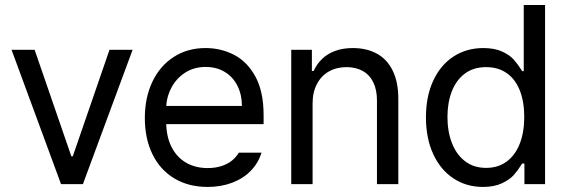

<svg xmlns="http://www.w3.org/2000/svg" viewBox="-20 -727 2250 758"><path d="M307.3 0H221L25.6 -530.4H116.7L261.7 -109.8H267.3L412.3 -530.4H503.5Z M551.8 -261Q551.8 -341.9 581.8 -404.7Q611.9 -467.5 666.3 -502.4Q720.6 -537.3 791.4 -537.3Q851.9 -537.3 903.8 -510.7Q955.8 -484.1 988.3 -424.7Q1020.7 -365.3 1020.7 -272.1V-236.9H609.8V-308.7H935.1Q935.1 -352.9 917.5 -388.1Q899.9 -423.3 867.4 -443Q834.9 -462.7 792.1 -462.7Q745.5 -462.7 710.1 -439.6Q674.7 -416.4 655.4 -378.3Q636 -340.1 636 -296.3V-247.9Q636 -189.6 656.4 -148.3Q676.8 -107 713.7 -85.3Q750.7 -63.5 799.7 -63.5Q830.1 -63.5 854.6 -71.5Q879.1 -79.4 895.9 -93.2Q912.6 -107 922.7 -124.3H1012.4Q1000 -83.9 970.6 -53.3Q941.3 -22.8 897.3 -5.9Q853.2 11 799.7 11Q724.1 11 668 -22.8Q611.9 -56.6 581.8 -118.3Q551.8 -179.9 551.8 -261Z M1214.1 0H1129.8V-530.4H1211.3V-446.8H1218.2Q1231 -474.8 1252.2 -495Q1273.5 -515.2 1303.7 -526.2Q1333.9 -537.3 1372.9 -537.3Q1427.5 -537.3 1467.9 -515.2Q1508.3 -493.1 1530.4 -448Q1552.5 -403 1552.5 -337V0H1468.2V-330.8Q1468.2 -371.5 1454.1 -401.2Q1439.9 -430.9 1412.6 -446.5Q1385.4 -462 1348.1 -462Q1309 -462 1278.8 -445.1Q1248.6 -428.2 1231.4 -395.7Q1214.1 -363.3 1214.1 -318.4Z M1661.6 -263.8Q1661.6 -346.3 1690.3 -408.3Q1718.9 -470.3 1770.4 -503.8Q1821.8 -537.3 1888.1 -537.3Q1932.3 -537.3 1962.4 -523.5Q1992.4 -509.7 2007.9 -492.1Q2023.5 -474.4 2038 -451.7Q2039 -449.9 2039.7 -448.9Q2040.4 -447.9 2041.4 -446.1H2047.7V-707.2H2131.9V0H2050.4V-81.5H2041.4Q2040.1 -78.7 2038.7 -77.3Q2024.2 -53.9 2008.3 -35.9Q1992.4 -18 1961.8 -3.5Q1931.3 11 1886.7 11Q1821.1 11 1770 -22.8Q1718.9 -56.6 1690.3 -118.8Q1661.6 -180.9 1661.6 -263.8ZM2049.7 -265.2Q2049.7 -324.6 2032.5 -369.1Q2015.2 -413.7 1981.2 -437.8Q1947.2 -462 1899.2 -462Q1849.4 -462 1815.3 -436.5Q1781.1 -410.9 1763.8 -366.4Q1746.5 -321.8 1746.5 -265.2Q1746.5 -207.9 1764.2 -162.3Q1781.8 -116.7 1816 -90.5Q1850.1 -64.2 1899.2 -64.2Q1946.5 -64.2 1980.5 -89.4Q2014.5 -114.6 2032.1 -160Q2049.7 -205.5 2049.7 -265.2Z"/></svg>

Font: Pretendard Variable
Style: Regular
Weight: 400
Designer: Base glyphs from Inter by Rasmus Andersson; Hangul glyphs from Noto Sans CJK(Source Han Sans) by Jang Soo-young and Kang
Foundry: Kil Hyung-jin
Version: Version 1.100;FEAKit 1.0